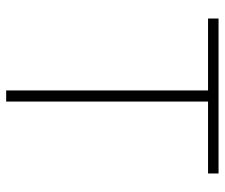

<svg xmlns="http://www.w3.org/2000/svg" viewBox="-73 -655 728 622"><g transform="rotate(90 291.0 -344.0)"><path d="M273 0V-654H40V-688H542V-654H309V0Z"/></g></svg>

Font: Saira Thin Thin
Style: Regular
Weight: 250
Version: Version 1.101